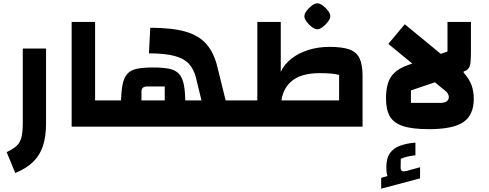

<svg xmlns="http://www.w3.org/2000/svg" viewBox="-20 -762 2942 1155"><path d="M72 279 20 153Q59 135 80 115.5Q101 96 109 64Q117 32 117 -21V-470H257V-21Q257 59 238.5 115.5Q220 172 179.5 211.5Q139 251 72 279Z M411 0V-630H552V-158H629V0ZM629 0V-158Q639 -158 644 -136.5Q649 -115 649 -79Q649 -42 644 -21Q639 0 629 0Z M1273 0V-158H1396V0ZM629 0V-158H1192L1158 -298Q1145 -347 1116 -378.5Q1087 -410 1030 -425.5Q973 -441 876 -441L884 -595Q1014 -595 1095 -572Q1176 -549 1222 -496.5Q1268 -444 1289 -354L1346 -123V0ZM831 -131H971V-242H868Q849 -242 840 -234.5Q831 -227 831 -211ZM708 -131Q708 -204 716.5 -249.5Q725 -295 746 -318Q767 -341 804.5 -348.5Q842 -356 900 -356Q959 -356 997 -348.5Q1035 -341 1056.5 -318Q1078 -295 1086.5 -250Q1095 -205 1095 -131ZM629 0Q619 0 614 -21Q609 -42 609 -79Q609 -115 614 -136.5Q619 -158 629 -158ZM1396 0V-158Q1406 -158 1411 -136.5Q1416 -115 1416 -79Q1416 -42 1411 -21Q1406 0 1396 0Z M2020 0V-311Q1985 -322 1902 -322Q1786 -322 1727.5 -268Q1669 -214 1669 -107H1528V-630H1669V-330Q1690 -375 1733 -409Q1776 -443 1835 -461.5Q1894 -480 1962 -480Q2039 -480 2082 -464.5Q2125 -449 2143 -411Q2161 -373 2161 -307V0ZM1396 0V-158H2020V0ZM1396 0Q1386 0 1381 -21Q1376 -42 1376 -79Q1376 -115 1381 -136.5Q1386 -158 1396 -158ZM1889 -586Q1875 -586 1856.5 -599.5Q1838 -613 1824.5 -631.5Q1811 -650 1811 -664Q1811 -679 1824.5 -697Q1838 -715 1856 -728.5Q1874 -742 1889 -742Q1904 -742 1922 -728.5Q1940 -715 1953.5 -697Q1967 -679 1967 -664Q1967 -650 1953 -631.5Q1939 -613 1921 -599.5Q1903 -586 1889 -586Z M2561 15Q2461 15 2404.5 -3.5Q2348 -22 2325 -62.5Q2302 -103 2302 -169Q2302 -220 2313 -258.5Q2324 -297 2353.5 -325Q2383 -353 2438 -372L2672 -452V-630H2813V-460Q2813 -414 2810.5 -388.5Q2808 -363 2798.5 -350.5Q2789 -338 2769 -332V-325Q2803 -287 2816.5 -250Q2830 -213 2830 -167Q2830 -70 2767.5 -27.5Q2705 15 2561 15ZM2452 -143H2625Q2656 -143 2668 -153Q2680 -163 2680 -178Q2680 -189 2673 -200.5Q2666 -212 2651 -222L2596 -267L2452 -218ZM2490 -355 2316 -498 2415 -616 2662 -413ZM2273 373V308L2311 297Q2307 286 2305.5 273Q2304 260 2304 243Q2304 190 2325.5 159.5Q2347 129 2387 114.5Q2427 100 2479 96V172Q2454 175 2433.5 179.5Q2413 184 2391 193L2390 246Q2390 262 2398.5 266.5Q2407 271 2427 266L2507 244V311Z"/></svg>

Font: Changa ExtraLight
Style: Bold
Weight: 700
Version: Version 3.002; ttfautohint (v1.8.2)